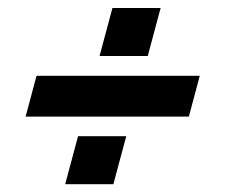

<svg xmlns="http://www.w3.org/2000/svg" viewBox="-20 -608 580 494"><path d="M236.2 -464H360.2L393.3 -587.5H269.3ZM45.9 -308H465.9L494 -413H74ZM147.7 -134H271.7L304.8 -257.5H180.8Z"/></svg>

Font: Manrope
Style: ExtraBoldItalic
Weight: 800
Italic angle: -15°
Designer: Mikhail Sharanda
Foundry: Mikhail Sharanda
Version: Version 4.502;hotconv 1.0.109;makeotfexe 2.5.65596